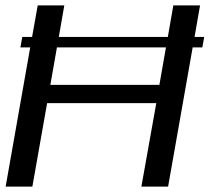

<svg xmlns="http://www.w3.org/2000/svg" viewBox="-20 -695 780 715"><path d="M56 -518.5 63 -557.5H99.5L120.5 -675H219.5L199 -557.5H605L625.5 -675H725L704.5 -557.5H740.5L733.5 -518.5H697.5L606 0H506.5L562 -311H155.5L100.5 0H1L92.5 -518.5ZM598 -518.5H192L167.5 -379H573.5Z"/></svg>

Font: Anybody ExtraExpanded Regular
Style: Italic
Weight: 400
Width: 8
Italic angle: -10°
Designer: Tyler Finck
Foundry: Etcetera Type Company
Version: Version 1.010; ttfautohint (v1.8.3) -l 8 -r 50 -G 200 -x 14 